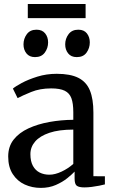

<svg xmlns="http://www.w3.org/2000/svg" viewBox="-20 -929 566 960"><path d="M184 10.5Q140.5 10.5 103.5 -6.5Q66.5 -23.5 43.8 -58.5Q21 -93.5 21 -146.5Q21 -196.5 48.2 -231Q75.5 -265.5 122 -287Q168.5 -308.5 226.5 -319Q284.5 -329.5 346.5 -330V-368Q346.5 -412 337 -437.8Q327.5 -463.5 303.8 -475.2Q280 -487 236 -487Q179.5 -487 136.2 -469.2Q93 -451.5 68 -438.5L44.5 -486Q55.5 -496 88.2 -513.8Q121 -531.5 166.8 -545.8Q212.5 -560 263.5 -560Q331.5 -560 371.8 -539.8Q412 -519.5 429.5 -476.8Q447 -434 447 -366.5V-48L504.5 -47.5V-7Q493.5 -4 476 -0.5Q458.5 3 438.8 5.5Q419 8 402 8Q375.5 8 364.2 0Q353 -8 353 -36.5V-71Q341 -58 317 -38.5Q293 -19 259.2 -4.2Q225.5 10.5 184 10.5ZM227 -55.5Q255 -55.5 288 -71Q321 -86.5 346.5 -109.5V-281Q274.5 -281 227 -265Q179.5 -249 155.8 -221.5Q132 -194 132 -158.5Q132 -122.5 144.5 -99.8Q157 -77 178.5 -66.2Q200 -55.5 227 -55.5ZM154.5 -643.5Q127 -643.5 112.2 -662Q97.5 -680.5 97.5 -707Q97.5 -735.5 114 -758Q130.5 -780.5 162 -780.5H163Q191 -780.5 205.8 -762Q220.5 -743.5 220.5 -717Q220.5 -688.5 204 -666Q187.5 -643.5 155.5 -643.5ZM363.5 -643.5Q335.5 -643.5 320.8 -662Q306 -680.5 306 -707Q306 -735.5 322.8 -758Q339.5 -780.5 371 -780.5H372Q400 -780.5 414.5 -762Q429 -743.5 429 -717Q429 -688.5 412.8 -666Q396.5 -643.5 364.5 -643.5ZM408 -909V-838.5H119V-909Z"/></svg>

Font: Merriweather 36pt
Style: Regular
Weight: 400
Designer: Eben Sorkin
Foundry: Eben Sorkin
Version: Version 2.100